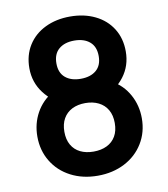

<svg xmlns="http://www.w3.org/2000/svg" viewBox="-84 -806 779 891"><g transform="rotate(-10 306.0 -360.0)"><path d="M305.7 15Q234.8 15 178.9 -14Q122.9 -43.1 91.5 -95Q60 -146.8 60 -212.5Q60 -273.2 87.8 -323.6Q115.5 -374 167.8 -404.7L165.3 -365.8Q137.1 -387.7 117.8 -413Q98.5 -438.2 88.5 -467.8Q78.5 -497.4 78.5 -531.3Q78.5 -592.2 107.4 -638.5Q136.3 -684.7 188 -709.8Q239.6 -735 305.7 -735Q371.8 -735 423.4 -709.8Q475 -684.7 503.9 -638.5Q532.8 -592.2 532.8 -531.3Q532.8 -497 523.1 -467.5Q513.4 -437.9 494.2 -412.7Q475 -387.4 445.5 -365.2L444.8 -403.8Q496 -375.2 524.2 -324.1Q552.3 -273.1 552.3 -212.5Q552.3 -146.8 520.6 -95Q488.9 -43.1 432.7 -14Q376.5 15 305.7 15ZM305.7 -98.7Q341.5 -98.7 368.3 -111.8Q395.1 -124.8 410 -150.3Q424.8 -175.8 424.8 -212.5Q424.8 -249 410 -274.7Q395.2 -300.3 368.2 -313.8Q341.2 -327.2 305.7 -327.2Q270.1 -327.2 243.3 -313.8Q216.6 -300.3 202 -274.7Q187.3 -249 187.3 -212.5Q187.3 -175.8 202 -150.3Q216.7 -124.8 243.2 -111.8Q269.8 -98.7 305.7 -98.7ZM305.7 -441.7Q351.5 -441.7 378.4 -464.5Q405.3 -487.3 405.3 -531.3Q405.3 -575.8 378.4 -598.7Q351.5 -621.7 305.7 -621.7Q259.8 -621.7 232.9 -598.7Q206 -575.8 206 -531.3Q206 -487.3 232.9 -464.5Q259.8 -441.7 305.7 -441.7Z"/></g></svg>

Font: Hauora
Style: Regular
Weight: 400
Designer: Wayne Shih
Foundry: WCYS
Version: Version 1.001